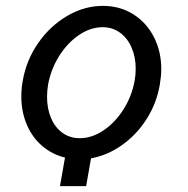

<svg xmlns="http://www.w3.org/2000/svg" viewBox="-20 -534 640 653"><path d="M438 -260Q441.5 -279 441.5 -300Q441.5 -340 427.5 -372.2Q413.5 -404.5 388 -423Q362.5 -441.5 329.5 -441.5Q288 -441.5 248.8 -415Q209.5 -388.5 181.2 -343.5Q153 -298.5 143.5 -246Q140 -225.5 140 -204.5Q140 -164 153.8 -132Q167.5 -100 192.8 -82Q218 -64 251 -64Q292.5 -64 332 -90.5Q371.5 -117 400 -162Q428.5 -207 438 -260ZM330 -514Q387.5 -514 432.8 -485.8Q478 -457.5 503.2 -408.5Q528.5 -359.5 528.5 -298.5Q528.5 -276 523.5 -246Q513 -183.5 479 -129.8Q445 -76 395.2 -40.8Q345.5 -5.5 289.5 4.5L273 99H184L201 2Q156.5 -9 122.8 -38.2Q89 -67.5 70.8 -111Q52.5 -154.5 52.5 -206Q52.5 -233.5 57.5 -260Q69.5 -329.5 110 -387.8Q150.5 -446 208.8 -480Q267 -514 330 -514Z"/></svg>

Font: JuliaMono MediumItalic
Style: Regular
Weight: 500
Italic angle: -9°
Monospace: yes
Designer: cormullion
Foundry: corm
Version: Version 0.049; ttfautohint (v1.8.4)